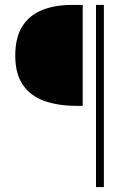

<svg xmlns="http://www.w3.org/2000/svg" viewBox="-20 -680 538 780"><path d="M370 80V-660H402V80ZM290 -250Q216 -250 160 -270Q104 -290 73 -335Q42 -380 42 -454Q42 -528 71 -573.5Q100 -619 152 -639.5Q204 -660 272 -660H316V-250Z"/></svg>

Font: SourceSans3VF
Style: Regular
Weight: 200
Designer: Paul D. Hunt
Foundry: Adobe
Version: Version 3.052;hotconv 1.1.0;makeotfexe 2.6.0